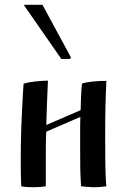

<svg xmlns="http://www.w3.org/2000/svg" viewBox="-20 -781 525 805"><path d="M172 0V-91C172 -129 172 -210 174 -229L317 -291C316 -270 316 -249 316 -227V-163C316 -108 316 -46 320 0C329 1 362 4 371 4H385C393 4 417 1 426 0C421 -42 421 -140 421 -198V-210C421 -302 422 -356 426 -442C391 -442 352 -439 324 -431C320 -401 319 -358 318 -319L174 -257C176 -317 178 -385 181 -443C146 -442 107 -439 79 -430C78 -415 76 -394 75 -367C70 -274 67 -211 67 -104C67 -65 68 -15 69 0C84 3 101 4 120 4C139 4 154 3 172 0ZM237 -534H272C275 -534 277 -537 277 -540C277 -541 277 -542 276 -543L158 -761H88H85C83 -761 81 -761 81 -759C81 -758 81 -758 82 -757Z"/></svg>

Font: Ponomar Unicode
Style: Regular
Weight: 400
Version: 1.3